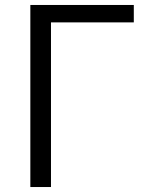

<svg xmlns="http://www.w3.org/2000/svg" viewBox="-20 -752 592 772"><path d="M102 0H185V-662H518V-732H102Z"/></svg>

Font: ChiuKong Gothic MN Normal
Style: Regular
Weight: 350
Designer: Ryoko NISHIZUKA 西塚涼子 (kana, bopomofo & ideographs); Paul D. Hunt (Latin, Greek & Cyrillic); Sandoll Communications 산돌커뮤니
Foundry: Adobe
Version: Version 1.300